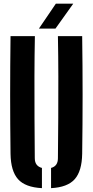

<svg xmlns="http://www.w3.org/2000/svg" viewBox="-20 -992 493 1021"><path d="M36 -174Q32 -487 36 -800H165.5Q163.5 -696.5 163.2 -585.8Q163 -475 163.5 -364.5Q164 -254 165 -150.5Q165 -109 203 -99V8.5Q114.5 4 76 -39Q37.5 -82 36 -174ZM251.5 8.5V-99Q288 -108.5 288 -150.5Q289 -254 289.8 -364.5Q290.5 -475 290.2 -585.8Q290 -696.5 288 -800H417Q421.5 -487 417 -174Q415.5 -82 377.2 -39Q339 4 251.5 8.5ZM187 -840 277 -972.5H369.5L275 -840Z"/></svg>

Font: Big Shoulders Stencil Display ExtraBold
Style: Regular
Weight: 800
Designer: Patric King
Foundry: XO Type Co
Version: Version 1.000